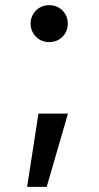

<svg xmlns="http://www.w3.org/2000/svg" viewBox="-20 -571 384 748"><path d="M129.8 -128.3H244.7L161.9 157.1H85.6ZM171.7 -407Q151.2 -407 134.8 -416.5Q118.3 -426.1 108.8 -442.5Q99.2 -458.9 99.2 -478.9Q99.2 -499 108.8 -515.4Q118.3 -531.8 134.8 -541.4Q151.2 -550.9 171.7 -550.9Q192.1 -550.9 208.7 -541.4Q225.3 -531.8 234.7 -515.4Q244.1 -499 244.1 -478.9Q244.1 -458.9 234.7 -442.5Q225.3 -426.1 208.7 -416.5Q192.1 -407 171.7 -407Z"/></svg>

Font: Hauora
Style: Regular
Weight: 400
Designer: Wayne Shih
Foundry: WCYS
Version: Version 1.001